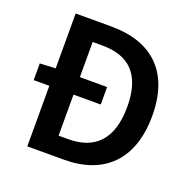

<svg xmlns="http://www.w3.org/2000/svg" viewBox="-118 -771 885 888"><g transform="rotate(20 324.5 -327.0)"><path d="M107 0H288C482 0 602 -112 602 -330C602 -547 482 -654 282 -654H107V-384L30 -380V-298H107ZM226 -96V-298H360V-384H226V-557H274C404 -557 479 -490 479 -330C479 -169 404 -96 274 -96Z"/></g></svg>

Font: Source Sans Pro Semibold
Style: Regular
Weight: 600
Designer: Paul D. Hunt
Foundry: Adobe Systems Incorporated
Version: Version 3.006;hotconv 1.0.111;makeotfexe 2.5.65597